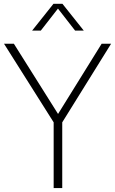

<svg xmlns="http://www.w3.org/2000/svg" viewBox="-32 -964 589 984"><path d="M243 0V-337L-11.5 -740H39L265.5 -380L489 -740H537.5L287 -337V0ZM132.5 -807 242 -944.5H288L397.5 -807H353L265 -920L177 -807Z"/></svg>

Font: Encode Sans SmCnd XLt
Style: Regular
Weight: 200
Width: 4
Designer: Multiple Designers
Foundry: Impallari Type
Version: Version 3.002; ttfautohint (v1.8.3) -l 8 -r 50 -G 200 -x 14 